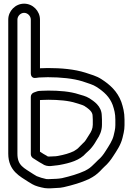

<svg xmlns="http://www.w3.org/2000/svg" viewBox="-20 -770 724 1047"><path d="M209 -275C197.6 -275 187.3 -274.6 173.9 -268.9L164.5 -265.5C154.7 -261.9 148 -252.4 148 -242L148 71C148 80.1 154 88.7 160.1 92.4C175.7 101.8 191.6 113.4 209.9 122.9C238.9 144.8 274.2 132 286 132C287.1 132 288.7 131.9 289.5 131.8L304 129.7C361.5 119.2 415.6 104.2 448.8 65.5C453.8 59.9 469.8 48.2 480.7 33.4C491.1 21 502.3 2.7 509.3 -9.8C522.8 -29.5 536 -56 536 -90V-118C536 -125.1 535.6 -132.3 535 -139.3C534.1 -192.9 490.4 -218.8 467.6 -234C447.5 -246.5 424.1 -251.3 409.7 -255.8C362.2 -271.6 301.7 -276 243 -276C231.1 -276 219.5 -275 209 -275ZM486 -118V-90C486 -69.5 477.4 -51.4 467.5 -37.3C459.8 -26.3 449.3 -6.7 442 1.7C434.8 10.1 425.1 17 411.2 32.5C403.8 41.2 397.7 44.9 382.8 54.2C359 65.8 329.7 74.1 296 80.3L284.1 82C266.7 82.4 245.5 84.6 240.5 83.2C239.3 82.2 237 80.6 235.2 79.6C222.1 73.1 213.1 66.8 198 57.1L198 -224.4C199.8 -224.7 203.9 -225 209 -225C220.1 -225 230.8 -225.3 243.7 -226C298.5 -225.9 355.5 -221.2 394.3 -208.2C411.7 -202.8 431.3 -197.5 440.5 -192C465.9 -175 485 -160.4 485 -138C485 -131.3 486 -124.7 486 -118ZM111.5 -700C130.7 -700 148 -682.6 148 -663V-370C148 -362.9 150.6 -340.4 177.6 -345.4C186.4 -347.1 196.9 -348 209 -348C218.4 -348 230.7 -348.4 240.7 -349C312.3 -348.9 379.5 -342.1 430.1 -326.3C462.2 -315 487.3 -308.8 506.3 -296.1C548.1 -269.1 577.9 -241.2 594.4 -197.7C603 -171.9 609 -150.6 609 -118V-88C609 -77.1 607.8 -66.5 605.6 -56.5L599.7 -30.7C593.2 -3.1 573.5 26.2 555.9 53.6C543.2 73.9 531.4 88.8 515.9 101.9C515.3 102.3 514.7 103 514.3 103.3L501.3 116.3C489 128.7 472.4 145 459.7 152.2L442.7 161.7C405 178.9 363.3 191 318 201.5C307.7 203.3 296.9 204.5 288.2 205C264.5 205.1 245.8 208.1 232.1 206.3C214.5 202.9 194.6 196.4 180.3 190.6L162.4 179.9C110 145.1 75 133.8 75 68V-663C75 -682.5 92.3 -700 111.5 -700ZM209 -398C205.2 -398 202.1 -397.9 198 -397.8V-663C198 -710 159.2 -750 111.5 -750C63.8 -750 25 -710 25 -663V68C25 163.2 91.3 192.6 135.1 221.8C135.4 222 135.8 222.2 136.1 222.4L156.1 234.4C173.2 244.7 199.8 251.2 223.9 255.7C250.7 259.5 271.6 255 289 255C302.1 255 316.1 253.3 328.6 250.4C377.3 239.1 423 225.8 464.5 206.7C464.9 206.5 465.6 206.1 466.1 205.9L484.3 195.8C504.6 184.1 522.6 167.3 537.1 151.2L549 139.4C567.7 123.3 584.3 102.4 598.1 80.4C614.5 54.9 638.9 21 648.3 -19.3L654.4 -45.5C657.5 -59.5 659 -73.5 659 -88V-118C659 -158 650.7 -186.8 641.6 -214.3C619.6 -273 578.7 -308.8 533.7 -337.9C505.2 -356.9 474.2 -363.7 445.9 -373.7C385.7 -392.7 314.5 -399 240 -399C228.8 -399 218.1 -398 209 -398Z"/></svg>

Font: Smoothie
Style: Outline
Weight: 400
Foundry: Cannot Into Space Fonts
Version: Version 0.8